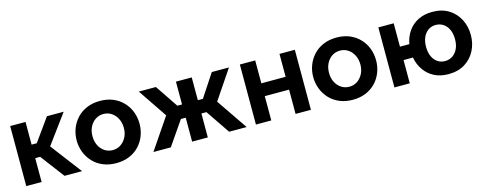

<svg xmlns="http://www.w3.org/2000/svg" viewBox="-26 -1071 4092 1619"><g transform="rotate(-15 2020.0 -261.5)"><path d="M61 0V-524H195V-326H240L382 -524H528L342 -271L548 0H395L238 -208H195V0Z M571 -261Q571 -316 590 -365Q609 -414 644.5 -452Q680 -490 731 -511.5Q782 -533 846 -533Q910 -533 960.5 -511.5Q1011 -490 1047 -452Q1083 -414 1101.5 -365Q1120 -316 1120 -261Q1120 -207 1101.5 -158Q1083 -109 1047.5 -71Q1012 -33 961 -11.5Q910 10 846 10Q782 10 731 -11.5Q680 -33 644.5 -71Q609 -109 590 -158Q571 -207 571 -261ZM846 -104Q884 -104 915 -124.5Q946 -145 964.5 -180.5Q983 -216 983 -262Q983 -307 964.5 -343Q946 -379 915 -399Q884 -419 846 -419Q807 -419 776 -398.5Q745 -378 727 -342.5Q709 -307 709 -261Q709 -215 727 -179.5Q745 -144 776 -124Q807 -104 846 -104Z M1171 0 1355 -271 1184 -524H1333L1467 -325H1508V-524H1646V-325H1690L1821 -524H1971L1800 -271L1985 0H1832L1690 -209H1646V0H1509V-209H1467L1323 0Z M2066 0V-524H2200V-324H2412V-524H2546V0H2412V-212H2200V0Z M2636 -261Q2636 -316 2655 -365Q2674 -414 2709.5 -452Q2745 -490 2796 -511.5Q2847 -533 2911 -533Q2975 -533 3025.5 -511.5Q3076 -490 3112 -452Q3148 -414 3166.5 -365Q3185 -316 3185 -261Q3185 -207 3166.5 -158Q3148 -109 3112.5 -71Q3077 -33 3026 -11.5Q2975 10 2911 10Q2847 10 2796 -11.5Q2745 -33 2709.5 -71Q2674 -109 2655 -158Q2636 -207 2636 -261ZM2911 -104Q2949 -104 2980 -124.5Q3011 -145 3029.5 -180.5Q3048 -216 3048 -262Q3048 -307 3029.5 -343Q3011 -379 2980 -399Q2949 -419 2911 -419Q2872 -419 2841 -398.5Q2810 -378 2792 -342.5Q2774 -307 2774 -261Q2774 -215 2792 -179.5Q2810 -144 2841 -124Q2872 -104 2911 -104Z M3491 -203H3409V0H3275V-524H3409V-320H3491Q3502 -382 3535.5 -430.5Q3569 -479 3623 -506Q3677 -533 3746 -533Q3831 -533 3890 -496Q3949 -459 3980.5 -397.5Q4012 -336 4012 -261Q4012 -186 3980 -124.5Q3948 -63 3889 -26.5Q3830 10 3746 10Q3675 10 3622 -17.5Q3569 -45 3535.5 -93.5Q3502 -142 3491 -203ZM3874 -261Q3874 -310 3857.5 -345.5Q3841 -381 3812 -400Q3783 -419 3746 -419Q3710 -419 3681.5 -399.5Q3653 -380 3637 -344.5Q3621 -309 3621 -261Q3621 -213 3637 -177.5Q3653 -142 3681.5 -123Q3710 -104 3746 -104Q3784 -104 3813 -124Q3842 -144 3858 -179Q3874 -214 3874 -261Z"/></g></svg>

Font: YasnoRaleway
Style: Bold
Weight: 700
Designer: Matt McInerney, Pablo Impallari, Rodrigo Fuenzalida
Foundry: Matt McInerney, Pablo Impallari, Rodrigo Fuenzalida
Version: Version 4.026